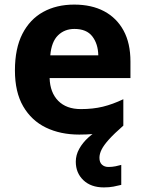

<svg xmlns="http://www.w3.org/2000/svg" viewBox="-20 -576 631 836"><path d="M413 111Q413 131 424 141Q435 151 452 151Q468 151 483 148Q498 145 508 142V229Q492 233 474 236.5Q456 240 432 240Q376 240 343 208.5Q310 177 310 128Q310 99 325 72Q340 45 365 22.5Q390 0 420 -17L517 -29Q477 6 454.5 31Q432 56 422.5 75Q413 94 413 111ZM303 -556Q379 -556 433.5 -527Q488 -498 518 -443Q548 -388 548 -308V-236H196Q198 -173 233.5 -137Q269 -101 332 -101Q385 -101 428 -111.5Q471 -122 517 -144V-29Q477 -9 432.5 0.5Q388 10 325 10Q243 10 180 -20.5Q117 -51 81 -113Q45 -175 45 -269Q45 -365 77.5 -428.5Q110 -492 168 -524Q226 -556 303 -556ZM304 -450Q261 -450 232.5 -422Q204 -394 199 -335H408Q407 -385 382 -417.5Q357 -450 304 -450Z"/></svg>

Font: Noto Sans Nag Mundari
Style: Bold
Weight: 700
Version: Version 1.000